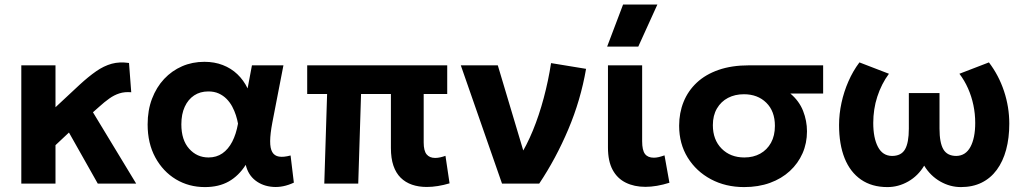

<svg xmlns="http://www.w3.org/2000/svg" viewBox="-20 -784 4378 820"><path d="M71 0V-505H217V-326L320 -422Q357.5 -456.5 390.5 -479.5Q423.5 -502.5 457.2 -511.8Q491 -521 531 -515L540.5 -390Q512.5 -392.5 490 -385.2Q467.5 -378 446.8 -363.2Q426 -348.5 403 -327.5L377 -304.5L561.5 0H397.5L274.5 -218L217 -164V0Z M855 15Q786.5 15 731.2 -18.2Q676 -51.5 643.2 -111.8Q610.5 -172 610.5 -252.5Q610.5 -313 629.2 -362.2Q648 -411.5 681 -446.8Q714 -482 757.8 -501Q801.5 -520 853 -520Q896 -520 931.5 -506.2Q967 -492.5 993.8 -467Q1020.5 -441.5 1037.5 -406.5L1056 -505H1190.5L1143 -260Q1134 -212.5 1133.8 -181.5Q1133.5 -150.5 1142.8 -134.5Q1152 -118.5 1171.5 -115.2Q1191 -112 1221 -120L1235 -4Q1189 17.5 1145.5 14.2Q1102 11 1070.8 -13.2Q1039.5 -37.5 1029.5 -80Q999.5 -33 957 -9Q914.5 15 855 15ZM870.5 -111.5Q904.5 -111.5 929.8 -129Q955 -146.5 971.8 -178.8Q988.5 -211 996.5 -256Q993.5 -273 987.5 -291.8Q981.5 -310.5 971.8 -328.8Q962 -347 947.8 -361.5Q933.5 -376 914.2 -384.8Q895 -393.5 869.5 -393.5Q835 -393.5 809.2 -376.5Q783.5 -359.5 769 -328Q754.5 -296.5 754.5 -253Q754.5 -186 787.8 -148.8Q821 -111.5 870.5 -111.5Z M1802.5 14.5Q1768 14.5 1739.8 4.8Q1711.5 -5 1691.2 -25Q1671 -45 1660.2 -76.5Q1649.5 -108 1649.5 -152V-382.5H1522L1510 0H1365L1377 -382.5H1292V-505H1890V-382.5H1789.5V-175.5Q1789.5 -140 1802 -124.8Q1814.5 -109.5 1838.5 -109.5Q1849 -109.5 1860.2 -112Q1871.5 -114.5 1882.5 -118.5L1900 -1Q1875 6.5 1850.2 10.5Q1825.5 14.5 1802.5 14.5Z M2124 0 1948 -505H2106L2232.5 -82L2197.5 -112.5Q2229 -161.5 2255.8 -226.5Q2282.5 -291.5 2302.2 -365.5Q2322 -439.5 2333.5 -514.5L2483 -490Q2460 -356.5 2407.2 -231.8Q2354.5 -107 2283 0Z M2736.5 14Q2689 14 2652.8 -3.8Q2616.5 -21.5 2596.5 -58.5Q2576.5 -95.5 2576.5 -154V-505H2722.5V-181Q2722.5 -142 2734.8 -126.2Q2747 -110.5 2772.5 -110.5Q2782.5 -110.5 2794 -113.2Q2805.5 -116 2818 -120.5L2839 -3.5Q2812 5 2786 9.5Q2760 14 2736.5 14ZM2573 -585 2641 -764.5H2787.5L2706 -585Z M3158 15Q3079 15 3016.2 -18.5Q2953.5 -52 2917 -111Q2880.5 -170 2880.5 -247Q2880.5 -302 2899.5 -349Q2918.5 -396 2955.8 -431Q2993 -466 3049 -485.5Q3105 -505 3179.5 -505H3495.5V-384.5H3355.5Q3393 -353 3409.8 -310.5Q3426.5 -268 3426.5 -223Q3426.5 -172.5 3407.5 -129.2Q3388.5 -86 3353.2 -53.5Q3318 -21 3268.5 -3Q3219 15 3158 15ZM3159 -111.5Q3197.5 -111.5 3226.8 -127.8Q3256 -144 3272.8 -174.2Q3289.5 -204.5 3289.5 -246.5Q3289.5 -309 3252.8 -345.2Q3216 -381.5 3157 -381.5Q3119 -381.5 3089.2 -366Q3059.5 -350.5 3042 -320.8Q3024.5 -291 3024.5 -249.5Q3024.5 -187 3062 -149.2Q3099.5 -111.5 3159 -111.5Z M3770 15Q3703.5 15 3657.2 -17Q3611 -49 3587.2 -108.2Q3563.5 -167.5 3563.5 -250Q3563.5 -297 3573.8 -344.5Q3584 -392 3603.5 -436.5Q3623 -481 3650.5 -517.5L3776.5 -469Q3760.5 -447.5 3748 -422.8Q3735.5 -398 3726.8 -371.2Q3718 -344.5 3713.8 -316.2Q3709.5 -288 3709.5 -259Q3709.5 -195 3729.5 -156.8Q3749.5 -118.5 3789.5 -118Q3829 -118 3845.2 -146.2Q3861.5 -174.5 3861.5 -234.5V-386.5H3992.5V-234.5Q3992.5 -174.5 4009 -146.2Q4025.5 -118 4064.5 -118Q4084.5 -118.5 4099.5 -128.2Q4114.5 -138 4124.5 -156.5Q4134.5 -175 4139.8 -200.8Q4145 -226.5 4145 -259Q4145 -298 4137.2 -335Q4129.5 -372 4114.5 -406Q4099.5 -440 4077.5 -469L4203.5 -517.5Q4245.5 -462.5 4268 -394.8Q4290.5 -327 4290.5 -256Q4290.5 -194.5 4277 -144.5Q4263.5 -94.5 4237.2 -58.8Q4211 -23 4172.5 -4Q4134 15 4084 15Q4037.5 15 3995.5 -9Q3953.5 -33 3927 -76.5Q3901 -33 3859 -9Q3817 15 3770 15Z"/></svg>

Font: Geologica SemiBold
Style: Regular
Weight: 600
Designer: Sindre Bremnes, Frode Helland
Foundry: Monokrom Skriftforlag AS
Version: Version 1.010;gftools[0.9.28]